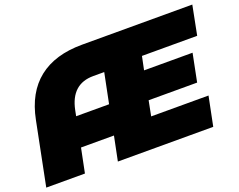

<svg xmlns="http://www.w3.org/2000/svg" viewBox="-119 -901 1368 1101"><g transform="rotate(-20 565.0 -350.0)"><path d="M766 -522 749 -440H1045L1011 -270H715L697 -178H1047L1011 0H429L459 -148H258L228 0H-8L69 -385Q100 -542 200 -621Q300 -700 465 -700H1138L1103 -522ZM494 -326 531 -509H464Q330 -509 300 -361L293 -326Z"/></g></svg>

Font: Montserrat Alternates Black
Style: Italic
Weight: 900
Italic angle: -11.3°
Designer: Julieta Ulanovsky
Foundry: Julieta Ulanovsky
Version: Version 7.200